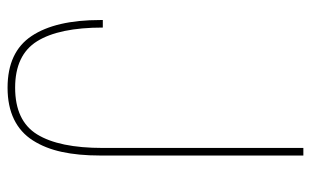

<svg xmlns="http://www.w3.org/2000/svg" viewBox="-178 -642 826 510"><g transform="rotate(90 235.0 -387.0)"><path d="M373 -779.8H393.1V-240.2Q393.1 -182.1 383.5 -138.2Q374 -94.2 353 -61.3Q332 -28.3 296.9 -11.2Q261.7 5.9 212.9 5.9Q118.2 5.9 75.7 -57.9Q33.2 -121.6 33.2 -240.2V-247.1H53.2Q53.2 -130.9 89.6 -72.5Q126 -14.2 212.9 -14.2Q300.8 -14.2 336.9 -72.5Q373 -130.9 373 -247.1Z"/></g></svg>

Font: Cooper Hewitt
Style: Thin
Weight: 701
Designer: Village Type and Design LLC
Foundry: Cooper Hewitt Smithsonian Design Museum
Version: 1.000